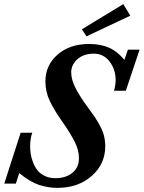

<svg xmlns="http://www.w3.org/2000/svg" viewBox="-57 -887 688 920"><path d="M357.4 -712.9 335.4 -746.6 533.7 -867.2 567.4 -812ZM217.8 13.2Q173.3 13.2 129.6 -1.2Q85.9 -15.6 35.2 -57.6L19 -7.3H-36.6L42 -251H97.7Q87.4 -222.7 87.4 -186.5Q87.4 -168.5 90.1 -149.9Q92.8 -131.3 101.1 -109.6Q109.4 -87.9 122.1 -71.5Q134.8 -55.2 157 -44.2Q179.2 -33.2 208 -33.2Q258.3 -33.2 289.8 -58.8Q321.3 -84.5 321.3 -128.4Q321.3 -166.5 302 -205.6Q282.7 -244.6 247.1 -295.9Q203.6 -356.9 182.1 -401.9Q160.6 -446.8 160.6 -496.6Q160.6 -574.7 219 -625.5Q277.3 -676.3 370.1 -676.3Q425.8 -676.3 466.1 -658.2Q506.3 -640.1 539.1 -600.1L555.7 -648.9H611.8L545.9 -452.1H489.3Q497.1 -480.5 497.1 -502.9Q497.1 -553.7 468.3 -591.8Q439.5 -629.9 392.6 -629.9Q344.2 -629.9 314.2 -603.5Q284.2 -577.1 284.2 -539.6Q284.2 -504.9 305.7 -463.4Q327.1 -421.9 364.7 -371.6Q385.7 -343.3 396.7 -326.9Q407.7 -310.5 421.4 -285.6Q435.1 -260.7 441.2 -236.6Q447.3 -212.4 447.3 -186.5Q447.3 -100.6 382.3 -43.7Q317.4 13.2 217.8 13.2Z"/></svg>

Font: Elstob 6pt SemiBold
Style: Italic
Weight: 600
Italic angle: -20°
Designer: Peter S. Baker
Version: Version 1.015